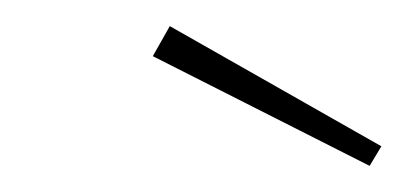

<svg xmlns="http://www.w3.org/2000/svg" viewBox="-20 -781 312 147"><path d="M110 -761 272 -669 263 -654 97 -738Z"/></svg>

Font: Fira Sans Thin
Style: Italic
Weight: 250
Italic angle: -8°
Designer: Carrois Corporate & Edenspiekermann AG
Foundry: Carrois Corporate GbR & Edenspiekermann AG
Version: Version 4.203